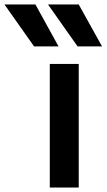

<svg xmlns="http://www.w3.org/2000/svg" viewBox="-148 -836 475 856"><path d="M74 -551H203V0H74ZM4 -629 -128 -816H10L113 -629ZM203 -816 307 -629H198L66 -816Z"/></svg>

Font: Application Semibold
Style: Regular
Weight: 600
Designer: Wei Huang
Foundry: Wei Huang
Version: Version 0.012